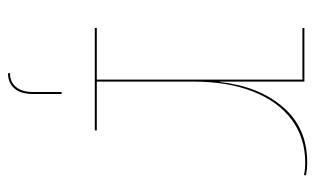

<svg xmlns="http://www.w3.org/2000/svg" viewBox="-174 -397 788 480"><g transform="rotate(90 220.0 -157.0)"><path d="M418 -528V-523Q403 -526 386 -526Q325 -526 279.5 -492.5Q234 -459 209 -396Q184 -333 184 -247V-5H306V0H50V-5H179V-519H50V-524H184V-313H185Q196 -411 248 -471Q300 -531 386 -531Q403 -531 418 -528ZM215 83V154Q215 185 201 201Q187 217 163 217V212Q185 212 197.5 197Q210 182 210 154V83Z"/></g></svg>

Font: Hepta Slab Hairline
Style: Regular
Weight: 400
Designer: Michael LaGattuta
Foundry: Michael LaGattuta
Version: Version 1.100; ttfautohint (v1.8) -l 8 -r 50 -G 200 -x 14 -D